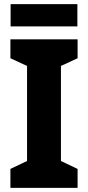

<svg xmlns="http://www.w3.org/2000/svg" viewBox="-20 -969 423 923"><path d="M352 -949H31V-842H352ZM353 -66V-157L273 -195V-652L353 -689V-780H30V-689L110 -652V-195L30 -157V-66Z"/></svg>

Font: Noto Sans Malayalam UI SemiCondensed ExtraBold
Style: Regular
Weight: 800
Width: 4
Designer: Jelle Bosma - Monotype Design Team
Foundry: Monotype Imaging Inc.
Version: Version 2.104